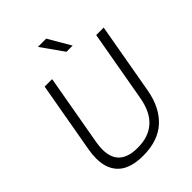

<svg xmlns="http://www.w3.org/2000/svg" viewBox="-274 -1109 1251 1251"><g transform="rotate(-45 351.0 -483.5)"><path d="M64 -195Q64 -232 71 -270L158 -763H227L140 -270Q134 -236 134 -207Q134 -52 305 -52Q508 -52 546 -270L633 -763H702L615 -270Q591 -136 511 -63Q431 10 294 10Q178 10 121 -43Q64 -96 64 -195ZM476 -823H419L310 -977H386Z"/></g></svg>

Font: Open Sauce One Light Italic
Style: Regular
Weight: 300
Italic angle: -10°
Designer: Alfredo Marco Pradil
Foundry: Creative Sauce Fz LLC
Version: Version 1.477